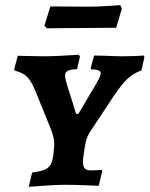

<svg xmlns="http://www.w3.org/2000/svg" viewBox="-20 -719 582 747"><path d="M265 -312 276 -276H285L356 -396Q372 -424 372 -434Q372 -449 335 -449L333 -454L346 -503L391 -502Q433 -500 455 -500Q484 -500 507.5 -501Q531 -502 539 -503L542 -497L530 -445Q499 -434 476 -412.5Q453 -391 423 -346L331 -207Q319 -188 314.5 -170.5Q310 -153 304 -107Q303 -100 303 -88Q303 -70 310.5 -63Q318 -56 335 -56Q349 -56 360.5 -57Q372 -58 376 -58L378 -54L364 4Q348 3 306.5 1.5Q265 0 226 0Q197 0 151.5 3.5Q106 7 92 8L105 -48Q138 -52 154 -59Q170 -66 177.5 -79.5Q185 -93 188 -120L190 -141Q191 -148 191 -160Q191 -184 177 -219L116 -369Q102 -403 86 -419.5Q70 -436 38 -444L35 -448L49 -502Q61 -502 93.5 -501Q126 -500 155 -500Q181 -500 226.5 -502.5Q272 -505 287 -506L291 -498L280 -450Q253 -449 243 -443Q233 -437 233 -425Q233 -412 248 -365.5Q263 -319 265 -312ZM432 -611 296 -610 162 -609 153 -620 176 -694 324 -693Q355 -693 395.5 -695.5Q436 -698 448 -699L454 -685Z"/></svg>

Font: Alegreya SC
Style: Bold Italic
Weight: 700
Italic angle: -7°
Designer: Juan Pablo del Peral
Foundry: Huerta Tipografica
Version: Version 2.007; ttfautohint (v1.6)